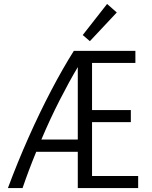

<svg xmlns="http://www.w3.org/2000/svg" viewBox="-20 -950 767 970"><path d="M20 0Q68 -129 124 -255Q180 -381 239 -493.5Q298 -606 353 -693H664V-632H445V-394H641V-333H445V-61H678V0H373V-183H163Q144 -137 126.5 -90.5Q109 -44 94 0ZM189 -245H373V-611Q330 -539 281.5 -444Q233 -349 189 -245ZM434 -742 398 -773 521 -930 570 -887Z"/></svg>

Font: Ubuntu Sans Condensed
Style: Regular
Weight: 400
Width: 3
Designer: Dalton Maag Ltd
Foundry: Dalton Maag Ltd
Version: Version 1.006; ttfautohint (v1.8.4.7-5d5b)